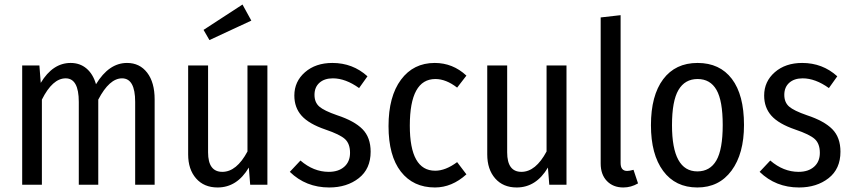

<svg xmlns="http://www.w3.org/2000/svg" viewBox="-20 -816 3763 848"><path d="M541 -538Q597 -538 630 -495Q663 -452 663 -377V0H577V-366Q577 -470 519 -470Q463 -470 414 -376V0H328V-366Q328 -470 270 -470Q212 -470 165 -376V0H78V-527H154L160 -450Q213 -538 292 -538Q333 -538 362 -513.5Q391 -489 404 -444Q461 -538 541 -538Z M1051 -796 1090 -725 905 -639 879 -684ZM1161 -527V0H1085L1079 -76Q1027 12 941 12Q881 12 846 -28Q811 -68 811 -134V-527H899V-143Q899 -57 962 -57Q1025 -57 1073 -147V-527Z M1448 -538Q1538 -538 1603 -479L1566 -427Q1506 -470 1450 -470Q1413 -470 1391 -450.5Q1369 -431 1369 -397Q1369 -364 1390 -345.5Q1411 -327 1469 -307Q1545 -282 1581 -245.5Q1617 -209 1617 -146Q1617 -70 1564.5 -29Q1512 12 1434 12Q1331 12 1260 -57L1307 -107Q1365 -57 1432 -57Q1475 -57 1500.5 -79.5Q1526 -102 1526 -141Q1526 -181 1504 -201.5Q1482 -222 1417 -244Q1344 -269 1312 -305Q1280 -341 1280 -394Q1280 -456 1327 -497Q1374 -538 1448 -538Z M1900 -538Q1980 -538 2040 -482L1999 -429Q1950 -467 1903 -467Q1790 -467 1790 -261Q1790 -62 1902 -62Q1948 -62 1999 -100L2040 -46Q1976 12 1901 12Q1805 12 1750.5 -58Q1696 -128 1696 -259Q1696 -390 1751 -464Q1806 -538 1900 -538Z M2482 -527V0H2406L2400 -76Q2348 12 2262 12Q2202 12 2167 -28Q2132 -68 2132 -134V-527H2220V-143Q2220 -57 2283 -57Q2346 -57 2394 -147V-527Z M2733 12Q2688 12 2660.5 -16.5Q2633 -45 2633 -94V-739L2721 -749V-96Q2721 -61 2750 -61Q2760 -61 2778 -66L2798 -6Q2767 12 2733 12Z M3266 -264Q3266 -137 3211 -62.5Q3156 12 3060 12Q2963 12 2909 -61Q2855 -134 2855 -263Q2855 -394 2909 -466Q2963 -538 3061 -538Q3159 -538 3212.5 -467.5Q3266 -397 3266 -264ZM2948 -263Q2948 -59 3060 -59Q3116 -59 3144 -107.5Q3172 -156 3172 -264Q3172 -371 3144.5 -419Q3117 -467 3061 -467Q3005 -467 2976.5 -418.5Q2948 -370 2948 -263Z M3523 -538Q3613 -538 3678 -479L3641 -427Q3581 -470 3525 -470Q3488 -470 3466 -450.5Q3444 -431 3444 -397Q3444 -364 3465 -345.5Q3486 -327 3544 -307Q3620 -282 3656 -245.5Q3692 -209 3692 -146Q3692 -70 3639.5 -29Q3587 12 3509 12Q3406 12 3335 -57L3382 -107Q3440 -57 3507 -57Q3550 -57 3575.5 -79.5Q3601 -102 3601 -141Q3601 -181 3579 -201.5Q3557 -222 3492 -244Q3419 -269 3387 -305Q3355 -341 3355 -394Q3355 -456 3402 -497Q3449 -538 3523 -538Z"/></svg>

Font: Fira Sans Condensed
Style: Regular
Weight: 400
Width: 3
Designer: Carrois Corporate & Edenspiekermann AG
Foundry: Carrois Corporate GbR & Edenspiekermann AG
Version: Version 4.202;PS 004.202;hotconv 1.0.88;makeotf.lib2.5.64775